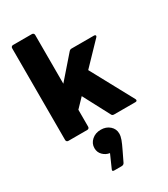

<svg xmlns="http://www.w3.org/2000/svg" viewBox="-279 -913 1263 1443"><g transform="rotate(-30 352.0 -191.5)"><path d="M64 24V-772Q64 -780 69 -785Q74 -790 82 -790H246Q254 -790 259 -785Q264 -780 264 -772V-349L428 -537Q437 -547 449 -547H643Q650 -547 654 -544.5Q658 -542 658 -537Q658 -532 652 -526L477 -344L675 21Q678 27 678 31Q678 42 663 42H479Q463 42 458 30L337 -199L264 -123V24Q264 32 259 37Q254 42 246 42H82Q74 42 69 37Q64 32 64 24ZM224 188Q224 147 255.5 119Q287 91 334 91Q380 91 410.5 118Q441 145 441 185Q441 208 431 235.5Q421 263 399 308L359 391Q352 407 333 407H270Q250 407 257 391L307 278Q273 273 248.5 248.5Q224 224 224 188Z"/></g></svg>

Font: LINE Seed JP_TTF ExtraBold
Style: Regular
Weight: 800
Designer: LY Corporation & Fontrix & Fontworks
Version: Version 1.015